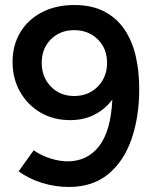

<svg xmlns="http://www.w3.org/2000/svg" viewBox="-20 -732 614 764"><path d="M276 -712Q347 -712 396.5 -685.5Q446 -659 476.5 -613Q507 -567 520.5 -507Q534 -447 534 -378Q534 -266 503 -177.5Q472 -89 410 -38.5Q348 12 254 12Q200 12 148 -4Q96 -20 54 -50L114 -134Q146 -112 182 -101Q218 -90 249 -90Q327 -90 374 -150Q421 -210 427 -336Q399 -298 356.5 -276Q314 -254 259 -254Q192 -254 140.5 -284.5Q89 -315 59.5 -367.5Q30 -420 30 -486Q30 -552 60.5 -603Q91 -654 146.5 -683Q202 -712 276 -712ZM275 -612Q219 -612 182.5 -575.5Q146 -539 146 -482Q146 -425 182.5 -387.5Q219 -350 275 -350Q332 -350 369 -387.5Q406 -425 406 -482Q406 -539 369 -575.5Q332 -612 275 -612Z"/></svg>

Font: Figtree SemiBold
Style: Regular
Weight: 600
Designer: Erik Kennedy
Foundry: Erik Kennedy
Version: Version 2.001; ttfautohint (v1.8.4.7-5d5b);gftools[0.9.27]